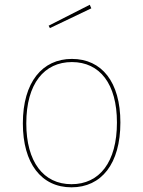

<svg xmlns="http://www.w3.org/2000/svg" viewBox="-20 -775 600 804"><path d="M355.9 -755 183.7 -667.4 189 -657.3 362.4 -740.1ZM281 -528.3C157.4 -528.3 75.7 -431 75.7 -258.4C75.7 -91 152.8 9.4 279.4 9.4C404.6 9.4 484.1 -89 484.1 -262C484.1 -432 406 -528.3 281 -528.3ZM281 -515.1C398.1 -515.1 469.7 -423.7 469.7 -262C469.7 -95.6 396.3 -3.7 279.4 -3.7C161.6 -3.7 90.1 -97.6 90.1 -258.4C90.1 -425.3 165.7 -515.1 281 -515.1Z"/></svg>

Font: Fira Sans Hair
Style: Regular
Weight: 100
Designer: bBox Type GmbH & Carrois Corporate GbR & Edenspiekermann AG
Foundry: bBox Type GmbH & Carrois Corporate GbR & Edenspiekermann AG
Version: Version 4.300;PS 004.300;hotconv 1.0.88;makeotf.lib2.5.64775